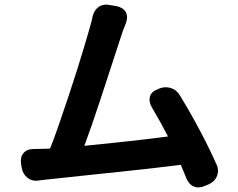

<svg xmlns="http://www.w3.org/2000/svg" viewBox="-20 -795 1040 840"><path d="M172 -144 199 -145Q217 -190 236.5 -246.5Q256 -303 276.5 -364Q297 -425 315.5 -483.5Q334 -542 348.5 -591Q363 -640 372 -671Q377 -687 380.5 -702Q384 -717 385 -722Q391 -750 411.5 -764.5Q432 -779 460 -773L491 -768Q520 -761 530.5 -741.5Q541 -722 531 -694Q529 -688 523 -673.5Q517 -659 512 -643Q502 -614 487.5 -568.5Q473 -523 455 -468.5Q437 -414 418.5 -357.5Q400 -301 382 -249Q364 -197 349 -157Q410 -163 475.5 -170Q541 -177 603 -184Q665 -191 715 -198Q699 -229 681.5 -260.5Q664 -292 644 -326Q630 -351 636 -372.5Q642 -394 669 -404L675 -407Q701 -418 727 -410Q753 -402 768 -376Q801 -322 827.5 -274Q854 -226 878.5 -178Q903 -130 928 -74Q939 -49 929.5 -25Q920 -1 894 11L877 18Q851 30 828.5 21Q806 12 795 -16L771 -74Q722 -68 659.5 -60.5Q597 -53 529 -46Q461 -39 395 -32Q329 -25 273 -19Q217 -13 179 -9Q169 -8 161.5 -7Q154 -6 149 -5Q121 -1 100.5 -17Q80 -33 75 -61L72 -79Q68 -108 83 -125.5Q98 -143 127 -143Q134 -143 148 -143.5Q162 -144 172 -144Z"/></svg>

Font: Chiron GoRound TC
Style: Bold
Weight: 700
Designer: Ryoko NISHIZUKA 西塚涼子 (kana, bopomofo & ideographs); Paul D. Hunt (Latin, Greek & Cyrillic); Sandoll Communications 산돌커뮤니
Foundry: Adobe
Version: Version 1.000;hotconv 1.1.1;makeotfexe 2.6.0